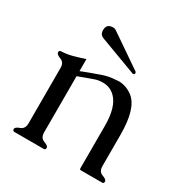

<svg xmlns="http://www.w3.org/2000/svg" viewBox="-159 -811 901 938"><g transform="rotate(30 291.0 -342.0)"><path d="M406.7 -536.1 198.7 -613.8Q176.3 -622.1 176.3 -647.5Q176.3 -683.6 212.4 -683.6Q223.1 -683.6 231.9 -677.2L415.5 -551.3Q418.5 -547.9 418.5 -543.9Q418.5 -535.6 409.7 -535.6Q407.7 -535.6 406.7 -536.1ZM368.7 -469.7Q409.7 -469.7 446.8 -441.9Q505.9 -396.5 505.9 -247.1V-71.3Q505.9 -39.6 530.3 -31Q554.7 -22.5 554.7 -11.2Q554.7 0 544.9 0H426.3Q418 0 418 -6.3V-247.1Q418 -354 373.5 -397.5Q345.2 -425.3 304.2 -425.3Q280.8 -425.3 261.5 -418.7Q242.2 -412.1 225.8 -406Q209.5 -399.9 197.8 -395.5Q186 -391.1 176.8 -387.7V-71.3Q176.8 -39.6 201.2 -31Q225.6 -22.5 225.6 -11.2Q225.6 0 215.8 0H50.3Q40 0 40 -11.2Q40 -22.5 64.5 -31Q88.9 -39.6 88.9 -71.3V-383.8Q88.9 -414.6 64.5 -423.3Q40 -432.1 40 -444.8Q40 -455.1 50.3 -455.1Q82.5 -456.5 114 -465.1Q145.5 -473.6 176.8 -484.4V-416.5Q203.6 -426.8 224.1 -434.6Q244.6 -442.4 276.4 -453.4Q308.1 -464.4 335.2 -467Q362.3 -469.7 368.7 -469.7Z"/></g></svg>

Font: Caudex
Style: Regular
Weight: 400
Version: Version 1.04